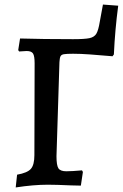

<svg xmlns="http://www.w3.org/2000/svg" viewBox="-20 -811 539 843"><path d="M499 -786Q485 -681 480 -572L474 -564Q416 -569 375 -572Q334 -575 301 -575Q272 -575 260.5 -573Q249 -571 245.5 -563.5Q242 -556 241 -538L228 -125Q228 -85 236.5 -72Q245 -59 271 -59Q296 -59 340 -63L344 -56L335 4L292 3Q226 0 190 0Q127 0 49 12L55 -44Q100 -52 115.5 -69.5Q131 -87 131 -130L132 -533Q132 -565 125 -576Q118 -587 97 -587L64 -585L60 -591L68 -642Q168 -639 301 -639Q352 -639 373 -643.5Q394 -648 403 -663Q412 -678 418 -715L432 -791Z"/></svg>

Font: Alegreya SC Medium
Style: Regular
Weight: 500
Designer: Juan Pablo del Peral
Foundry: Huerta Tipografica
Version: Version 2.007; ttfautohint (v1.6)